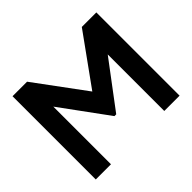

<svg xmlns="http://www.w3.org/2000/svg" viewBox="-161 -980 1215 1215"><g transform="rotate(-45 446.5 -372.5)"><path d="M72 -745H202L450 -409L692 -745H822V0H685V-506L455 -200H439L208 -516V0H72Z"/></g></svg>

Font: Eudoxus Sans
Style: Bold
Weight: 700
Designer: Stijn de Vries
Foundry: tokotype
Version: Version 2.005